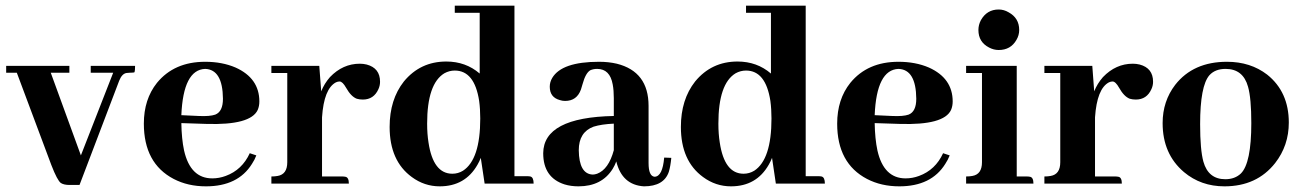

<svg xmlns="http://www.w3.org/2000/svg" viewBox="-20 -655 4647 685"><path d="M227.5 -395.5V-419.9H2V-395.5H40L163.1 -66.4Q184.6 -10.7 197.3 -2Q208 4.9 228.5 4.9H263.7L405.3 -367.2Q415 -391.6 430.7 -394.5Q436.5 -395.5 442.4 -395.5Q458 -395.5 460 -397.5Q461.9 -403.3 461.9 -419.9H303.7V-395.5H383.8L268.6 -100.6L161.1 -395.5Z M711.9 -409.2Q774.4 -407.2 775.4 -302.7Q775.4 -256.8 748 -246.1Q728.5 -239.3 689.5 -241.2L627 -244.1Q633.8 -406.2 711.9 -409.2ZM894.5 -100.6 871.1 -108.4Q843.8 -48.8 785.2 -27.3Q761.7 -18.6 737.3 -18.6Q659.2 -18.6 636.7 -118.2Q627.9 -159.2 627 -215.8L716.8 -212.9Q874 -208 899.4 -262.7Q905.3 -276.4 905.3 -293Q905.3 -376 820.3 -414.1Q772.5 -434.6 711.9 -434.6Q601.6 -434.6 540 -359.4Q493.2 -300.8 493.2 -213.9Q493.2 -72.3 599.6 -16.6Q650.4 9.8 714.8 9.8Q829.1 9.8 878.9 -70.3Q888.7 -85 894.5 -100.6Z M1201.2 -25.4H1128.9V-236.3Q1135.7 -338.9 1178.7 -361.3Q1185.5 -364.3 1191.4 -364.3Q1202.1 -364.3 1214.8 -341.8Q1232.4 -310.5 1252.9 -302.7Q1262.7 -299.8 1274.4 -299.8Q1313.5 -299.8 1330.1 -336.9Q1335.9 -349.6 1335.9 -363.3Q1335.9 -412.1 1288.1 -424.8Q1276.4 -427.7 1263.7 -427.7Q1203.1 -427.7 1157.2 -379.9Q1136.7 -356.4 1126 -329.1L1119.1 -419.9H948.2V-394.5H1004.9V-76.2Q1004.9 -33.2 970.7 -27.3Q960.9 -25.4 948.2 -25.4V0H1224.6Q1224.6 -22.5 1211.9 -24.4Q1207 -25.4 1201.2 -25.4Z M1709 0H1883.8Q1883.8 -22.5 1872.1 -25.4Q1867.2 -26.4 1860.4 -26.4H1815.4V-634.8H1602.5V-609.4H1691.4V-392.6Q1641.6 -435.5 1572.3 -435.5Q1479.5 -435.5 1420.9 -364.3Q1370.1 -299.8 1370.1 -202.1Q1370.1 -81.1 1449.2 -23.4Q1494.1 9.8 1548.8 9.8Q1639.6 9.8 1683.6 -67.4Q1690.4 -79.1 1695.3 -91.8ZM1503.9 -213.9Q1503.9 -356.4 1565.4 -393.6Q1583 -403.3 1602.5 -403.3Q1672.9 -403.3 1689.5 -294.9Q1693.4 -265.6 1693.4 -232.4Q1693.4 -85.9 1631.8 -45.9Q1614.3 -35.2 1593.8 -35.2Q1525.4 -35.2 1508.8 -146.5Q1503.9 -176.8 1503.9 -213.9Z M2277.3 9.8Q2348.6 9.8 2366.2 -42Q2372.1 -61.5 2375 -91.8L2349.6 -92.8Q2343.8 -25.4 2315.4 -24.4Q2293.9 -26.4 2293.9 -73.2V-277.3Q2293.9 -399.4 2180.7 -427.7Q2151.4 -434.6 2117.2 -434.6Q1984.4 -434.6 1950.2 -377Q1941.4 -362.3 1941.4 -345.7Q1941.4 -307.6 1977.5 -297.9Q1986.3 -294.9 1996.1 -294.9Q2038.1 -294.9 2052.7 -335.9Q2054.7 -341.8 2058.6 -355.5Q2069.3 -394.5 2085.9 -404.3Q2096.7 -409.2 2110.4 -409.2Q2156.2 -409.2 2166 -353.5Q2169.9 -333 2169.9 -304.7V-241.2Q1918.9 -236.3 1918 -108.4Q1918 -21.5 1994.1 2.9Q2016.6 9.8 2043.9 9.8Q2127 9.8 2166 -52.7Q2173.8 -65.4 2178.7 -79.1Q2199.2 4.9 2277.3 9.8ZM2094.7 -32.2Q2045.9 -34.2 2044.9 -119.1Q2044.9 -183.6 2097.7 -203.1Q2126 -211.9 2169.9 -213.9V-119.1Q2151.4 -50.8 2110.4 -35.2Q2101.6 -32.2 2094.7 -32.2Z M2748 0H2922.9Q2922.9 -22.5 2911.1 -25.4Q2906.2 -26.4 2899.4 -26.4H2854.5V-634.8H2641.6V-609.4H2730.5V-392.6Q2680.7 -435.5 2611.3 -435.5Q2518.6 -435.5 2460 -364.3Q2409.2 -299.8 2409.2 -202.1Q2409.2 -81.1 2488.3 -23.4Q2533.2 9.8 2587.9 9.8Q2678.7 9.8 2722.7 -67.4Q2729.5 -79.1 2734.4 -91.8ZM2543 -213.9Q2543 -356.4 2604.5 -393.6Q2622.1 -403.3 2641.6 -403.3Q2711.9 -403.3 2728.5 -294.9Q2732.4 -265.6 2732.4 -232.4Q2732.4 -85.9 2670.9 -45.9Q2653.3 -35.2 2632.8 -35.2Q2564.5 -35.2 2547.9 -146.5Q2543 -176.8 2543 -213.9Z M3185.5 -409.2Q3248 -407.2 3249 -302.7Q3249 -256.8 3221.7 -246.1Q3202.1 -239.3 3163.1 -241.2L3100.6 -244.1Q3107.4 -406.2 3185.5 -409.2ZM3368.2 -100.6 3344.7 -108.4Q3317.4 -48.8 3258.8 -27.3Q3235.4 -18.6 3210.9 -18.6Q3132.8 -18.6 3110.4 -118.2Q3101.6 -159.2 3100.6 -215.8L3190.4 -212.9Q3347.7 -208 3373 -262.7Q3378.9 -276.4 3378.9 -293Q3378.9 -376 3293.9 -414.1Q3246.1 -434.6 3185.5 -434.6Q3075.2 -434.6 3013.7 -359.4Q2966.8 -300.8 2966.8 -213.9Q2966.8 -72.3 3073.2 -16.6Q3124 9.8 3188.5 9.8Q3302.7 9.8 3352.5 -70.3Q3362.3 -85 3368.2 -100.6Z M3643.6 -25.4H3607.4V-419.9H3426.8V-394.5H3483.4V-76.2Q3483.4 -33.2 3449.2 -27.3Q3439.5 -25.4 3426.8 -25.4V0H3667Q3667 -22.5 3654.3 -24.4Q3649.4 -25.4 3643.6 -25.4ZM3616.2 -547.9Q3616.2 -590.8 3578.1 -611.3Q3561.5 -621.1 3543 -621.1Q3501 -621.1 3479.5 -583Q3470.7 -566.4 3470.7 -547.9Q3470.7 -504.9 3508.8 -485.4Q3525.4 -476.6 3543 -476.6Q3585.9 -476.6 3606.4 -512.7Q3616.2 -529.3 3616.2 -547.9Z M3959 -25.4H3886.7V-236.3Q3893.6 -338.9 3936.5 -361.3Q3943.4 -364.3 3949.2 -364.3Q3960 -364.3 3972.7 -341.8Q3990.2 -310.5 4010.7 -302.7Q4020.5 -299.8 4032.2 -299.8Q4071.3 -299.8 4087.9 -336.9Q4093.8 -349.6 4093.8 -363.3Q4093.8 -412.1 4045.9 -424.8Q4034.2 -427.7 4021.5 -427.7Q3960.9 -427.7 3915 -379.9Q3894.5 -356.4 3883.8 -329.1L3877 -419.9H3706.1V-394.5H3762.7V-76.2Q3762.7 -33.2 3728.5 -27.3Q3718.8 -25.4 3706.1 -25.4V0H3982.4Q3982.4 -22.5 3969.7 -24.4Q3964.8 -25.4 3959 -25.4Z M4261.7 -211.9Q4261.7 -348.6 4294.9 -386.7Q4315.4 -409.2 4352.5 -409.2Q4415 -409.2 4432.6 -345.7Q4444.3 -304.7 4444.3 -215.8Q4444.3 -73.2 4407.2 -36.1Q4385.7 -15.6 4351.6 -15.6Q4291 -15.6 4273.4 -78.1Q4261.7 -120.1 4261.7 -211.9ZM4357.4 -434.6Q4237.3 -434.6 4172.9 -352.5Q4127.9 -293.9 4127.9 -215.8Q4127.9 -105.5 4204.1 -41Q4264.6 9.8 4348.6 9.8Q4463.9 9.8 4529.3 -73.2Q4578.1 -135.7 4578.1 -217.8Q4578.1 -327.1 4501 -388.7Q4441.4 -434.6 4357.4 -434.6Z"/></svg>

Font: Abhaya Libre ExtraBold
Style: Regular
Weight: 800
Designer: Pushpananda Ekanayake, Sol Matas, Pathum Egodawatta
Foundry: Mooniak
Version: Version 1.050 ; ttfautohint (v1.6)